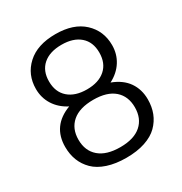

<svg xmlns="http://www.w3.org/2000/svg" viewBox="-166 -821 906 956"><g transform="rotate(-30 286.5 -343.0)"><path d="M287.1 12.2Q225.6 12.2 179 -3.2Q132.3 -18.6 104.2 -46.4Q76.2 -74.2 62.5 -109.4Q48.8 -144.5 48.8 -187Q48.8 -307.6 167 -352.1Q118.7 -377 92.8 -418Q66.9 -459 66.9 -509.8Q66.9 -591.8 124.8 -645Q182.6 -698.2 287.1 -698.2Q390.6 -698.2 447.8 -645Q504.9 -591.8 504.9 -509.8Q504.9 -459 479 -418Q453.1 -377 404.8 -352.1Q464.8 -329.6 494.4 -286.9Q523.9 -244.1 523.9 -187Q523.9 -144.5 510.3 -109.4Q496.6 -74.2 468.8 -46.4Q440.9 -18.6 394.5 -3.2Q348.1 12.2 287.1 12.2ZM287.1 -380.9Q354.5 -380.9 392.8 -414.8Q431.2 -448.7 431.2 -509.8Q431.2 -570.3 392.8 -603.8Q354.5 -637.2 287.1 -637.2Q218.8 -637.2 180.4 -603.8Q142.1 -570.3 142.1 -509.8Q142.1 -448.7 180.7 -414.8Q219.2 -380.9 287.1 -380.9ZM287.1 -48.8Q365.7 -48.8 407 -85Q448.2 -121.1 448.2 -185.1Q448.2 -248.5 407 -284.7Q365.7 -320.8 287.1 -320.8Q207.5 -320.8 165.8 -284.7Q124 -248.5 124 -185.1Q124 -121.1 165.8 -85Q207.5 -48.8 287.1 -48.8Z"/></g></svg>

Font: Archivo Light
Style: Regular
Weight: 300
Designer: Hector Gatti
Foundry: Omnibus-Type
Version: Version 2.001